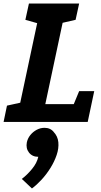

<svg xmlns="http://www.w3.org/2000/svg" viewBox="-64 -687 567 1082"><path d="M170 0H27L169 -667H312ZM27 0 48 -100H451.3L430.3 0ZM99 -667H179L173 -548.7L79 -575.3ZM467 -173.3 430.3 0H310.3L382 -173.3ZM-43.7 0 -24.7 -91.7 81 -115 36.3 0ZM220 -542.7 302 -667H382L362 -575.3ZM151.7 196.7Q118 196.7 99.3 172.7Q80.7 148.7 87.3 115Q92.3 92 107.3 73.7Q122.3 55.3 143.2 44.3Q164 33.3 186.7 33.3Q220.3 33.3 239.2 57.3Q258 81.3 250.7 115Q246.3 137 231.2 155.8Q216 174.7 195.2 185.7Q174.3 196.7 151.7 196.7ZM59 321.3Q89.3 298.3 116.8 264.8Q144.3 231.3 151.7 196.7L237 55Q261.7 80.3 264.8 114.7Q268 149 255.3 186.3Q242.7 223.7 220 260Q197.3 296.3 169.8 326Q142.3 355.7 116 375Z"/></svg>

Font: Epunda Slab Light
Style: Italic
Weight: 300
Italic angle: -12°
Designer: Simon Atzbach
Foundry: typofactur
Version: Version 1.102